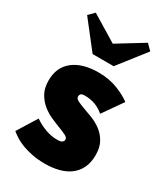

<svg xmlns="http://www.w3.org/2000/svg" viewBox="-178 -788 765 877"><g transform="rotate(30 204.0 -350.0)"><path d="M205 7Q168 7 138 1Q108 -5 84 -14Q60 -23 43 -34Q26 -45 14 -55L78 -158Q101 -141 133.5 -128.5Q166 -116 198 -116Q219 -116 225.5 -122Q232 -128 232 -135Q232 -146 217 -153.5Q202 -161 179.5 -169.5Q157 -178 131 -189.5Q105 -201 82.5 -219.5Q60 -238 45 -265Q30 -292 30 -332Q30 -401 78 -439Q126 -477 211 -477Q267 -477 312 -459Q357 -441 383 -421L310 -317Q267 -354 210 -354Q193 -354 188 -348.5Q183 -343 183 -336Q183 -324 198 -316.5Q213 -309 236 -301Q259 -293 285 -282.5Q311 -272 334 -254.5Q357 -237 372 -210Q387 -183 387 -143Q387 -103 373 -74.5Q359 -46 334.5 -28Q310 -10 277 -1.5Q244 7 205 7ZM200 -623 337 -707 366 -678 255 -536H144L33 -678L62 -707Z"/></g></svg>

Font: Tilda Sans Black
Style: Regular
Weight: 900
Designer: ParaType Ltd
Foundry: ParaType Ltd
Version: Version 1.009